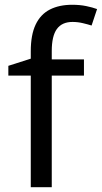

<svg xmlns="http://www.w3.org/2000/svg" viewBox="-20 -785 427 805"><path d="M332 -468H197V0H109V-468H15V-509L109 -539V-570Q109 -639 129.5 -682Q150 -725 189 -745Q228 -765 283 -765Q315 -765 341.5 -759.5Q368 -754 387 -747L364 -678Q348 -683 327 -688Q306 -693 284 -693Q240 -693 218.5 -663.5Q197 -634 197 -571V-536H332Z"/></svg>

Font: Noto Sans Bassa Vah
Style: Regular
Weight: 400
Designer: Monotype Design Team
Foundry: Monotype Imaging Inc.
Version: Version 2.002